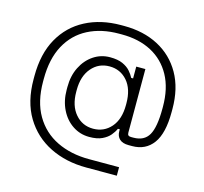

<svg xmlns="http://www.w3.org/2000/svg" viewBox="-124 -839 1255 1179"><g transform="rotate(15 503.5 -250.0)"><path d="M523 200Q393 200 290.5 149Q188 98 129 0Q70 -98 70 -240V-260Q70 -402 125 -500Q180 -598 278 -649Q376 -700 503 -700H523Q647 -700 741 -650.5Q835 -601 888 -508Q941 -415 941 -284V-265Q941 -129 893.5 -64.5Q846 0 761 0H738Q700 0 680.5 -18Q661 -36 661 -67V-80H649Q640 -59 622 -37.5Q604 -16 572.5 -1Q541 14 491 14Q433 14 385.5 -17.5Q338 -49 310.5 -104.5Q283 -160 283 -230V-248Q283 -319 310.5 -374Q338 -429 385 -460.5Q432 -492 490 -492Q539 -492 570 -478Q601 -464 619 -443.5Q637 -423 647 -403H659V-478H717V-75Q717 -62 722.5 -57Q728 -52 740 -52H755Q823 -52 852 -102Q881 -152 881 -271V-282Q881 -399 836.5 -480Q792 -561 712 -603.5Q632 -646 523 -646H505Q393 -646 308.5 -602.5Q224 -559 177 -472.5Q130 -386 130 -258V-242Q130 -114 180.5 -27.5Q231 59 320.5 102.5Q410 146 525 146H717V200ZM659 -234V-244Q659 -335 614.5 -386Q570 -437 501 -437Q432 -437 387.5 -385Q343 -333 343 -245V-233Q343 -145 387.5 -93Q432 -41 501 -41Q570 -41 614.5 -92Q659 -143 659 -234Z"/></g></svg>

Font: Space Grotesk Frontify Light
Style: Regular
Weight: 300
Designer: Florian Karsten
Version: Version 2.000